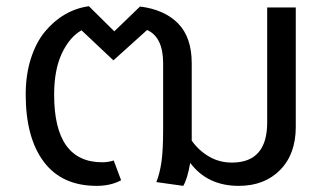

<svg xmlns="http://www.w3.org/2000/svg" viewBox="-20 -588 1065 620"><path d="M842.8 -564H935.1V-178.2Q935.1 -90.3 884.5 -39.1Q834 12.2 751 12.2Q649.9 12.2 594.2 -62Q585.4 -10.7 571.8 12.2L484.9 0Q496.1 -28.3 501.5 -65.9Q506.8 -103.5 506.8 -171.9V-383.8Q506.8 -467.8 455.1 -491.2L346.2 -393.1L243.2 -490.2Q204.1 -467.8 179.4 -414.8Q154.8 -361.8 154.8 -282.2Q154.8 -64 310.1 -64Q329.6 -64 347.2 -69.8L371.1 -5.9Q337.4 12.2 292 12.2Q179.7 12.2 121.3 -65.7Q63 -143.6 63 -283.2Q63 -346.7 79.8 -399.2Q96.7 -451.7 125.5 -486.3Q154.3 -521 190.4 -541.7Q226.6 -562.5 267.1 -567.9L349.1 -486.8L432.1 -566.9Q511.2 -557.1 555.2 -512.2Q599.1 -467.3 599.1 -383.8V-133.8Q622.1 -101.6 655.3 -82.3Q688.5 -63 729 -63Q842.8 -63 842.8 -192.9Z"/></svg>

Font: FiraGO
Style: Regular
Weight: 400
Designer: bBox Type
Foundry: bBox Type GmbH
Version: Version 1.001;PS 001.001;hotconv 1.0.88;makeotf.lib2.5.64775